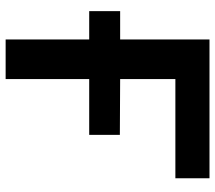

<svg xmlns="http://www.w3.org/2000/svg" viewBox="-60 -684 745 664"><g transform="rotate(90 312.0 -352.5)"><path d="M117 0V-289H19V-396H117V-705H597V-587H254V-396L447 -395V-289H254V0Z"/></g></svg>

Font: Nunito Sans 7pt
Style: Bold
Weight: 700
Designer: Vernon Adams
Foundry: Vernon Adams
Version: Version 3.101;gftools[0.9.27]